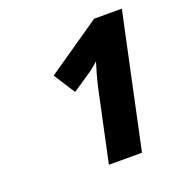

<svg xmlns="http://www.w3.org/2000/svg" viewBox="-88 -919 539 578"><g transform="rotate(-20 181.5 -630.0)"><path d="M165.5 -415.5 214.4 -644.5Q219.7 -668 225.3 -687.3Q231 -706.5 235.4 -721.2Q227.5 -714.4 219 -707.3Q210.4 -700.2 205.1 -696.8L145 -656.2L101.1 -724.6L273.9 -843.8H362.8L271.5 -415.5Z"/></g></svg>

Font: Open Sans SemiCondensed
Style: Bold Italic
Weight: 700
Width: 4
Italic angle: -12°
Designer: Monotype Design Team
Foundry: Monotype Imaging Inc.
Version: Version 3.003